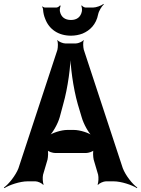

<svg xmlns="http://www.w3.org/2000/svg" viewBox="-60 -935 728 990"><path d="M423 -112 446 -34C449 -21 448 7 443 16L446 18C451 10 474 0 486 0H526C565 0 621 19 646 35L648 32C623 15 587 -31 573 -68L372 -679C369 -691 367 -718 372 -726L370 -728C365 -720 343 -711 332 -711H276C265 -711 242 -720 237 -728L235 -726C240 -718 239 -691 236 -678L35 -67C21 -31 -15 15 -40 32L-37 35C-13 19 43 0 82 0H123C135 0 157 10 162 18L165 16C160 7 159 -21 162 -34L185 -112C188 -125 190 -156 185 -164L183 -162C188 -153 213 -146 225 -146H383C395 -146 420 -153 425 -162L423 -164C418 -156 420 -125 423 -112ZM248 -331 266 -398C290 -482 305 -597 305 -664H302C302 -597 317 -482 341 -398L361 -331C371 -295 398 -247 418 -230L419 -234C399 -250 352 -265 321 -265H287C256 -265 209 -250 189 -234L191 -231C210 -247 238 -295 248 -331ZM306 -832C275 -832 255 -847 249 -876C247 -884 250 -900 253 -905L249 -907C246 -902 237 -896 230 -896H172C168 -896 161 -900 158 -902L157 -899C160 -897 162 -891 162 -886C163 -869 167 -852 173 -838C193 -784 241 -751 306 -751C327 -751 348 -755 366 -762C404 -778 436 -809 446 -861C450 -880 465 -903 475 -912L474 -915C463 -906 436 -896 419 -896H382C375 -896 365 -902 362 -907L359 -905C362 -900 364 -884 362 -876C356 -847 336 -832 306 -832Z"/></svg>

Font: Asimov
Style: EdgeNar
Weight: 500
Designer: Google
Version: Version 2.000980: 2014